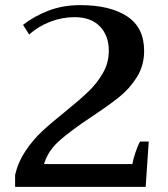

<svg xmlns="http://www.w3.org/2000/svg" viewBox="-20 -730 656 750"><path d="M39 -47Q51 -98 80 -141Q109 -184 145 -217.5Q181 -251 236 -295Q294 -342 327 -374Q360 -406 382.5 -445.5Q405 -485 405 -532Q405 -591 370 -627Q335 -663 271 -663Q223 -663 176 -645Q129 -627 94 -595L70 -633Q112 -666 168.5 -688Q225 -710 294 -710Q409 -710 476 -666.5Q543 -623 543 -531Q543 -474 514.5 -428.5Q486 -383 444.5 -350Q403 -317 335 -272Q254 -218 210.5 -179Q167 -140 152 -89H497Q500 -107 509 -134Q518 -161 527 -177H561L549 0H39Z"/></svg>

Font: Trirong SemiBold
Style: Regular
Weight: 600
Designer: Katatrad Team
Foundry: CadsonDemak
Version: Version 1.001